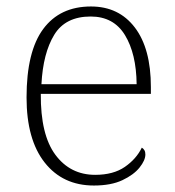

<svg xmlns="http://www.w3.org/2000/svg" viewBox="-20 -563 539 593"><path d="M270 10Q174 10 118 -61Q62 -132 62 -262Q62 -404 113.5 -473.5Q165 -543 261 -543Q347 -543 396.5 -478Q446 -413 446 -294V-273H106Q105 -147 151 -85Q197 -23 274 -23Q330 -23 365.5 -47.5Q401 -72 418 -107Q423 -104 426 -99Q429 -94 429 -86Q429 -68 411 -45.5Q393 -23 358 -6.5Q323 10 270 10ZM402 -303Q401 -397 366 -454.5Q331 -512 260 -512Q182 -512 147.5 -455.5Q113 -399 108 -303Z"/></svg>

Font: Noto Serif Bengali ExtraLight
Style: Regular
Weight: 250
Version: Version 2.003